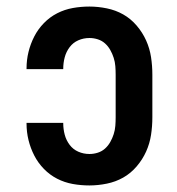

<svg xmlns="http://www.w3.org/2000/svg" viewBox="-20 -558 540 586"><path d="M253 8Q227 8 202 3.5Q177 -1 154.5 -12.5Q132 -24 114 -42.5Q96 -61 84.5 -83.5Q73 -106 67 -130.5Q61 -155 61 -181Q61 -181 61 -181.5Q61 -182 61 -183H173Q173 -182 173 -182Q173 -182 173 -182Q173 -164 177.5 -147Q182 -130 192.5 -116Q203 -102 219 -95Q235 -88 253 -88Q266 -88 278.5 -92Q291 -96 300.5 -104.5Q310 -113 316.5 -124.5Q323 -136 327 -148.5Q331 -161 332 -174Q333 -187 333 -200V-330Q333 -343 332 -356Q331 -369 327 -381.5Q323 -394 316.5 -405.5Q310 -417 300.5 -425.5Q291 -434 278.5 -438Q266 -442 253 -442Q235 -442 219 -435Q203 -428 192.5 -414Q182 -400 177.5 -383Q173 -366 173 -348Q173 -348 173 -348Q173 -348 173 -347H61Q61 -348 61 -348.5Q61 -349 61 -349Q61 -375 67 -399.5Q73 -424 84.5 -446.5Q96 -469 114 -487.5Q132 -506 154.5 -517.5Q177 -529 202 -533.5Q227 -538 253 -538Q279 -538 306 -532.5Q333 -527 356 -514Q379 -501 397 -480Q415 -459 426 -434.5Q437 -410 441 -383.5Q445 -357 445 -330V-200Q445 -173 441 -146.5Q437 -120 426 -95.5Q415 -71 397 -50Q379 -29 356 -16Q333 -3 306 2.5Q279 8 253 8Z"/></svg>

Font: Iosevka Slab
Style: Bold
Weight: 700
Monospace: yes
Designer: Belleve Invis
Foundry: Belleve Invis
Version: Version 11.1.1; ttfautohint (v1.8.3)